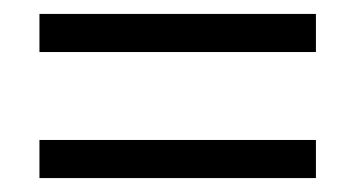

<svg xmlns="http://www.w3.org/2000/svg" viewBox="-20 -449 504 273"><path d="M429.2 -195.8H36.1V-250H429.2ZM429.2 -375H36.1V-429.2H429.2Z"/></svg>

Font: Rawengulk
Style: Demibold
Weight: 600
Version: Version 0.92